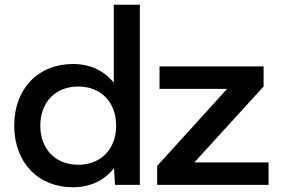

<svg xmlns="http://www.w3.org/2000/svg" viewBox="-20 -780 1188 810"><path d="M465 0H570V-760H460V-431C420 -481 361 -510 288 -510C141 -510 40 -406 40 -250C40 -94 141 10 288 10C362 10 422 -20 461 -71ZM310 -85C214 -85 150 -151 150 -250C150 -349 214 -415 310 -415C406 -415 470 -349 470 -250C470 -151 406 -85 310 -85ZM800 -95 1092 -415V-500H653V-405H938L643 -80V0H1113V-95Z"/></svg>

Font: Gully Medium
Style: Regular
Weight: 500
Designer: jaikishan Patel
Foundry: MagicType
Version: Version 1.000;Glyphs 3.2 (3242)